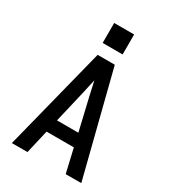

<svg xmlns="http://www.w3.org/2000/svg" viewBox="-226 -1069 1052 1183"><g transform="rotate(30 300.0 -478.0)"><path d="M53 0 177 -490 239 -735H361L547 0H436L397 -168H203L164 0ZM224 -260H376L322 -490Q317 -515 311 -539.5Q305 -564 300 -589Q295 -564 289 -539.5Q283 -515 278 -490ZM229 -814V-956H371V-814Z"/></g></svg>

Font: Iosevka SS04 Semibold Extended
Style: Regular
Weight: 600
Width: 7
Monospace: yes
Designer: Belleve Invis
Foundry: Belleve Invis
Version: Version 19.0.0; ttfautohint (v1.8.4)